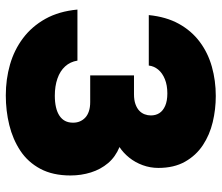

<svg xmlns="http://www.w3.org/2000/svg" viewBox="-71 -686 764 662"><g transform="rotate(90 311.0 -355.0)"><path d="M309 7Q253 7 202.5 -7.5Q152 -22 111.5 -52.5Q71 -83 45 -129.5Q19 -176 13 -240H189Q193 -215 209 -197.5Q225 -180 251 -171Q277 -162 310 -162Q332 -162 349.5 -166Q367 -170 379 -178Q391 -186 397 -197.5Q403 -209 403 -225Q403 -238 398.5 -248.5Q394 -259 385.5 -267Q377 -275 363.5 -279.5Q350 -284 332 -284H240V-435H305Q325 -435 339 -440Q353 -445 361.5 -453Q370 -461 374 -471.5Q378 -482 378 -493Q378 -510 370 -522.5Q362 -535 345 -542.5Q328 -550 302 -550Q274 -550 253 -541.5Q232 -533 220 -518.5Q208 -504 206 -486H32Q38 -546 62 -589.5Q86 -633 124 -661.5Q162 -690 210 -703.5Q258 -717 311 -717Q357 -717 401 -706.5Q445 -696 480.5 -672.5Q516 -649 537.5 -611Q559 -573 559 -519Q559 -491 549.5 -465Q540 -439 523.5 -418.5Q507 -398 487 -385Q521 -371 542.5 -345.5Q564 -320 574.5 -286.5Q585 -253 585 -216Q585 -155 562 -112Q539 -69 499.5 -43Q460 -17 411 -5Q362 7 309 7Z"/></g></svg>

Font: Onest Black
Style: Regular
Weight: 900
Designer: Dmitri Voloshin, Andrey Kudryavtsev
Foundry: Dmitri Voloshin, Andrey Kudryavtsev
Version: Version 1.000;gftools[0.9.33]